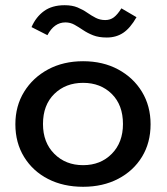

<svg xmlns="http://www.w3.org/2000/svg" viewBox="-20 -708 640 737"><path d="M299 9Q223 9 164.5 -21Q106 -51 72.5 -105.5Q39 -160 39 -231Q39 -301 72.5 -355.5Q106 -410 164.5 -441.5Q223 -473 299 -473Q375 -473 433.5 -441.5Q492 -410 525 -355.5Q558 -301 558 -231Q558 -160 525 -106Q492 -52 433.5 -21.5Q375 9 299 9ZM299 -74Q366 -74 409 -117.5Q452 -161 452 -232Q452 -305 409 -347.5Q366 -390 299 -390Q232 -390 188.5 -347.5Q145 -305 145 -232Q145 -161 188.5 -117.5Q232 -74 299 -74ZM446 -676 504 -642Q480 -600 453 -582Q426 -564 390 -564Q359 -564 337.5 -572.5Q316 -581 299 -592.5Q282 -604 266 -613Q250 -622 231 -622Q188 -622 162 -573L101 -604Q118 -643 149 -665.5Q180 -688 228 -688Q257 -688 277.5 -679.5Q298 -671 314.5 -659.5Q331 -648 347.5 -639.5Q364 -631 384 -631Q403 -631 417 -641.5Q431 -652 446 -676Z"/></svg>

Font: Inconsolata Expanded SemiBold
Style: Regular
Weight: 600
Width: 7
Monospace: yes
Designer: Raph Levien, Cyreal, Brenton Simpson
Foundry: Raph Levien, Cyreal, Google
Version: Version 3.001; ttfautohint (v1.8.2.53-6de2)